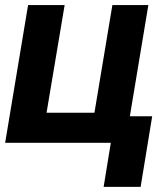

<svg xmlns="http://www.w3.org/2000/svg" viewBox="-22 -566 665 761"><path d="M566 -545.9 475.2 0H-1.6L89.3 -545.9H234.2L162.5 -119.1H352.3L423.4 -545.9ZM581.2 -105.1 535.4 174.6H388.8L434.3 -105.1Z"/></svg>

Font: Inter Tight
Style: Italic
Weight: 400
Italic angle: -9.39999°
Designer: Rasmus Andersson
Foundry: rsms
Version: Version 3.002